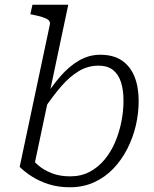

<svg xmlns="http://www.w3.org/2000/svg" viewBox="-20 -778 648 810"><path d="M276 -34Q322 -34 358 -53Q394 -72 421 -104.5Q448 -137 465.5 -178Q483 -219 492 -264Q501 -309 501 -353Q501 -398 490.5 -431Q480 -464 457 -482.5Q434 -501 395 -501Q351 -501 312.5 -478Q274 -455 238.5 -414Q203 -373 166 -318L159 -352Q196 -411 233.5 -454.5Q271 -498 313 -522.5Q355 -547 403 -547Q459 -547 494.5 -522.5Q530 -498 547.5 -454.5Q565 -411 565 -352Q565 -300 553 -248.5Q541 -197 517 -150Q493 -103 458 -66.5Q423 -30 377 -9Q331 12 275 12Q225 12 185 -1Q145 -14 114.5 -33.5Q84 -53 63 -74L190 -673Q193 -686 185 -693Q177 -700 160 -705.5Q143 -711 118 -716L108 -718L117 -758H268L123 -72Q117 -77 112 -83.5Q107 -90 105 -97Q103 -104 103.5 -110Q104 -116 108 -119Q119 -100 141.5 -80.5Q164 -61 198 -47.5Q232 -34 276 -34Z"/></svg>

Font: Roboto Serif 20pt ExtraLight
Style: Italic
Weight: 250
Italic angle: -10°
Version: Version 1.007